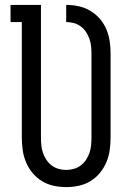

<svg xmlns="http://www.w3.org/2000/svg" viewBox="-20 -755 540 783"><path d="M250 8Q224 8 198.5 2.5Q173 -3 151 -16.5Q129 -30 112.5 -50Q96 -70 86 -94Q76 -118 72.5 -143.5Q69 -169 69 -195V-665H23V-735H147V-195Q147 -179 148.5 -163Q150 -147 155 -132Q160 -117 169 -103.5Q178 -90 190.5 -80.5Q203 -71 218.5 -66.5Q234 -62 250 -62Q266 -62 281.5 -66.5Q297 -71 309.5 -80.5Q322 -90 331 -103.5Q340 -117 345 -132Q350 -147 351.5 -163Q353 -179 353 -195V-535Q353 -551 351.5 -566.5Q350 -582 344.5 -597Q339 -612 330.5 -625Q322 -638 309 -647.5Q296 -657 281 -661Q266 -665 250 -665V-735Q276 -735 301 -729.5Q326 -724 348 -711Q370 -698 387 -678.5Q404 -659 414 -635Q424 -611 427.5 -586Q431 -561 431 -535V-195Q431 -169 427.5 -143.5Q424 -118 414 -94Q404 -70 387.5 -50Q371 -30 349 -16.5Q327 -3 301.5 2.5Q276 8 250 8Z"/></svg>

Font: Iosevka Gothic
Style: Regular
Weight: 400
Monospace: yes
Designer: Belleve Invis
Foundry: Belleve Invis
Version: Version 15.5.1; ttfautohint (v1.8.4)